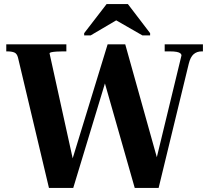

<svg xmlns="http://www.w3.org/2000/svg" viewBox="-20 -929 1034 949"><path d="M11 -710H308V-675H290Q274 -675 259 -674Q244 -673 234.5 -671Q225 -669 225 -665L349 -102L325 -100L512 -710H599L768 -106H744L877 -655Q877 -661 871.5 -665.5Q866 -670 853.5 -672.5Q841 -675 820 -675H794V-710H983V-675H977Q953 -675 937 -661Q921 -647 913 -614L764 0H646L488 -554H510L342 0H222L69 -644Q64 -664 51 -669.5Q38 -675 16 -675H11ZM612 -909H507L396 -765V-754H428L586 -847H522L684 -754H722V-765Z"/></svg>

Font: Roboto Serif 144pt SemiBold
Style: Regular
Weight: 600
Version: Version 1.008